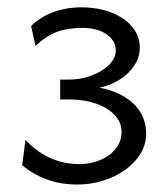

<svg xmlns="http://www.w3.org/2000/svg" viewBox="-20 -823 450 519"><path d="M166.5 -607.9Q192.4 -607.9 215.1 -614.7Q237.8 -621.6 255.1 -632.3Q272.5 -643.1 282.7 -657Q293 -670.9 293 -686Q293 -702.1 284.9 -713.6Q276.9 -725.1 264.2 -732.9Q251.5 -740.7 235.6 -744.1Q219.7 -747.6 204.1 -747.6Q184.1 -747.6 167 -745.1Q149.9 -742.7 134.5 -737.1Q119.1 -731.4 104.7 -721.9Q90.3 -712.4 76.2 -698.7L64 -752.4Q74.2 -763.2 88.9 -772.7Q103.5 -782.2 121.1 -789.1Q138.7 -795.9 158.9 -799.6Q179.2 -803.2 200.7 -803.2Q232.4 -803.2 261 -795.7Q289.6 -788.1 311 -773.9Q332.5 -759.8 345.2 -739.5Q357.9 -719.2 357.9 -693.8Q357.9 -671.9 347.7 -653.6Q337.4 -635.3 321.5 -621.3Q305.7 -607.4 286.1 -598.4Q266.6 -589.4 248.5 -585.9Q260.3 -584 274.7 -579.8Q289.1 -575.7 303 -568.8Q316.9 -562 329.8 -552.2Q342.8 -542.5 353 -529.1Q363.3 -515.6 369.1 -498.8Q375 -481.9 375 -460.4Q375 -432.6 359.9 -407.7Q344.7 -382.8 319.1 -364.3Q293.5 -345.7 259.5 -335Q225.6 -324.2 189 -324.2Q143.1 -324.2 105 -338.6Q66.9 -353 40 -376.5L48.8 -444.8Q62.5 -430.2 78.6 -418Q94.7 -405.8 113 -397.2Q131.3 -388.7 151.9 -384Q172.4 -379.4 195.8 -379.4Q214.8 -379.4 235.1 -385Q255.4 -390.6 271.5 -401.4Q287.6 -412.1 298.1 -428.5Q308.6 -444.8 308.6 -466.8Q308.6 -486.3 297.6 -502.4Q286.6 -518.6 267.6 -530Q248.5 -541.5 222.7 -547.9Q196.8 -554.2 166.5 -554.2H142.6V-607.9Z"/></svg>

Font: Andika Phon
Style: Regular
Weight: 400
Designer: Victor Gaultney, Annie Olsen, Julie Remington, Don Collingsworth, Eric Hays, Becca Hirsbrunner
Foundry: SIL International
Version: Version 5.000